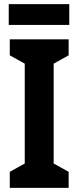

<svg xmlns="http://www.w3.org/2000/svg" viewBox="-20 -903 377 923"><path d="M310 0H27V-77L99 -117V-597L27 -637V-714H310V-637L238 -597V-117L310 -77ZM313 -883V-783H22V-883Z"/></svg>

Font: Noto Sans Kannada Condensed
Style: Bold
Weight: 700
Width: 3
Designer: Jelle Bosma - Monotype Design Team
Foundry: Monotype Imaging Inc.
Version: Version 2.005; ttfautohint (v1.8.4.7-5d5b)